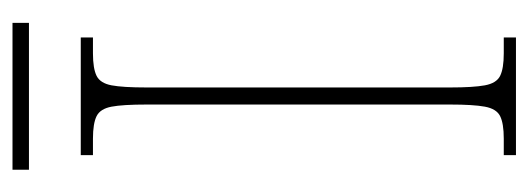

<svg xmlns="http://www.w3.org/2000/svg" viewBox="-296 -570 866 315"><g transform="rotate(-90 137.5 -413.0)"><path d="M40 0V-20H67Q92 -20 104 -26Q116 -32 119.5 -51Q123 -70 123 -108V-606Q123 -645 119.5 -663.5Q116 -682 104 -688Q92 -694 67 -694H40V-714H233V-694H207Q182 -694 170 -688Q158 -682 154.5 -663.5Q151 -645 151 -606V-108Q151 -70 154.5 -51Q158 -32 170 -26Q182 -20 207 -20H233V0ZM16 -799V-826H257V-799Z"/></g></svg>

Font: Noto Serif Lao Condensed Thin
Style: Regular
Weight: 100
Width: 3
Designer: Monotype Design Team
Foundry: Monotype Imaging Inc.
Version: Version 2.003; ttfautohint (v1.8.4.7-5d5b)